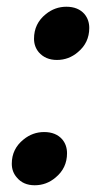

<svg xmlns="http://www.w3.org/2000/svg" viewBox="-20 -540 310 570"><path d="M149 -362Q115 -362 95 -385Q81 -402 81 -425Q81 -470 116 -498Q143 -520 177 -520Q212 -520 231 -498Q245 -481 245 -457Q245 -413 211 -385Q184 -362 149 -362ZM83 10Q49 10 30 -13Q15 -30 15 -54Q15 -98 50 -126Q77 -148 111 -148Q146 -148 165 -126Q179 -109 179 -85Q179 -41 145 -13Q118 10 83 10Z"/></svg>

Font: YamahaIndonesia935. App
Style: Bold Italic
Weight: 700
Italic angle: -10°
Designer: Dalton Maag Ltd
Foundry: Dalton Maag Ltd
Version: Version 1.002; January 01, 2024; Regular/Italic